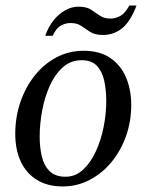

<svg xmlns="http://www.w3.org/2000/svg" viewBox="-20 -662 525 692"><path d="M206 10Q151 10 112.5 -14Q74 -38 54.5 -80.5Q35 -123 35 -180Q35 -240 53.5 -294Q72 -348 105 -389.5Q138 -431 183 -455Q228 -479 281 -479Q341 -479 379 -452Q417 -425 435 -381Q453 -337 453 -284Q453 -224 434 -171Q415 -118 381.5 -77.5Q348 -37 303 -13.5Q258 10 206 10ZM216 -25Q252 -25 279.5 -50.5Q307 -76 325.5 -116.5Q344 -157 353.5 -204.5Q363 -252 363 -297Q363 -338 355.5 -371.5Q348 -405 329 -425Q310 -445 274 -445Q235 -445 206.5 -419.5Q178 -394 159.5 -353Q141 -312 132 -263.5Q123 -215 123 -169Q123 -132 130.5 -99Q138 -66 158.5 -45.5Q179 -25 216 -25ZM170 -533H143Q155 -567 174 -590Q193 -613 216 -625.5Q239 -638 263 -638Q291 -638 307.5 -627.5Q324 -617 339.5 -606Q355 -595 379 -595Q396 -595 413.5 -604.5Q431 -614 446 -642H472Q450 -584 420 -560Q390 -536 351 -536Q322 -536 305 -547Q288 -558 273 -568.5Q258 -579 234 -579Q216 -579 199 -569.5Q182 -560 170 -533Z"/></svg>

Font: STIX Two Text
Style: Italic
Weight: 400
Italic angle: -12°
Designer: Ross Mills, John Hudson & Paul Hanslow, Tiro Typeworks Ltd; with prior portions MicroPress Inc. and Coen Hoffman, Elsevi
Foundry: Tiro Typeworks Ltd
Version: Version 2.13 b171